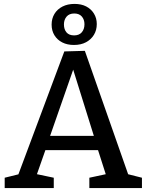

<svg xmlns="http://www.w3.org/2000/svg" viewBox="-20 -962 750 982"><path d="M642 -52 615 -76 706 -53V0H437V-53L535 -74L525 -58L477 -208L494 -194H202L217 -208L165 -60L160 -73L255 -53V0H4V-53L93 -75L68 -54L309 -699L414 -702ZM231 -252 222 -267H476L465 -251L343 -642H367ZM358 -732Q324 -732 298.5 -745Q273 -758 258.5 -781.5Q244 -805 244 -836Q244 -867 258.5 -891Q273 -915 299.5 -928.5Q326 -942 361 -942Q396 -942 421 -929Q446 -916 460.5 -892.5Q475 -869 475 -839Q475 -808 460.5 -784Q446 -760 420 -746Q394 -732 358 -732ZM359 -781Q385 -781 398.5 -797Q412 -813 412 -838Q412 -862 398.5 -877.5Q385 -893 360 -893Q334 -893 320.5 -877Q307 -861 307 -837Q307 -812 320 -796.5Q333 -781 359 -781Z"/></svg>

Font: Bitter Thin Medium
Style: Regular
Weight: 500
Version: Version 3.021